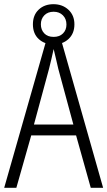

<svg xmlns="http://www.w3.org/2000/svg" viewBox="-20 -896 512 916"><path d="M413 0 343 -250H129L58 0H0L204 -715H269L472 0ZM258 -568Q253 -591 247 -615.5Q241 -640 236 -662Q231 -639 225.5 -615.5Q220 -592 214 -568L142 -302H330ZM236 -684Q193 -684 165 -709.5Q137 -735 137 -780Q137 -824 164.5 -850Q192 -876 235 -876Q278 -876 306.5 -849.5Q335 -823 335 -780Q335 -736 307 -710Q279 -684 236 -684ZM236 -720Q264 -720 280.5 -736.5Q297 -753 297 -779Q297 -806 280 -823Q263 -840 236 -840Q208 -840 191.5 -823Q175 -806 175 -780Q175 -754 191 -737Q207 -720 236 -720Z"/></svg>

Font: Noto Sans Khmer UI Condensed Light
Style: Regular
Weight: 300
Width: 3
Designer: Danh Hong and the Monotype Design Team
Foundry: Monotype Imaging Inc.
Version: Version 2.002; ttfautohint (v1.8.4.7-5d5b)